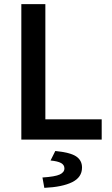

<svg xmlns="http://www.w3.org/2000/svg" viewBox="-20 -674 542 927"><path d="M83 0V-654H199V-98H471V0ZM194 233 185 183Q246 179 268.5 168.5Q291 158 291 139Q291 122 274.5 113Q258 104 224 101L247 55Q319 62 347.5 81Q376 100 376 135Q376 182 328.5 205.5Q281 229 194 233Z"/></svg>

Font: Mada SemiBold
Style: Regular
Weight: 600
Designer: Khaled Hosny
Version: Version 1.5